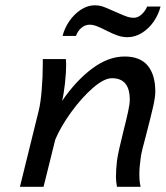

<svg xmlns="http://www.w3.org/2000/svg" viewBox="-20 -714 634 734"><path d="M423.3 -37.6Q423.3 -64 427.2 -99.1Q429.2 -116.2 436.3 -147.2Q443.4 -178.2 451.2 -210Q462.9 -255.9 469.5 -286.1Q476.1 -316.4 476.1 -332Q476.1 -374.5 459 -394.8Q441.9 -415 407.7 -415Q377.9 -415 335.2 -377.9Q292.5 -340.8 252.4 -285.6Q212.4 -230.5 191.4 -180.7L146.5 0H56.2L127.9 -290.5Q135.3 -319.8 139.4 -369.9Q143.6 -419.9 143.6 -469.2V-488.3H231.9Q232.9 -476.6 232.9 -467.3Q232.9 -436 228.3 -394.3Q223.6 -352.5 217.3 -328.1Q270.5 -405.8 332.3 -451.9Q394 -498 456.5 -498Q515.6 -498 544.7 -463.1Q573.7 -428.2 573.7 -363.8Q573.7 -341.8 564.9 -304Q556.2 -266.1 539.1 -200.2Q521.5 -135.7 518.6 -116.2Q512.7 -74.2 512.7 -49.8Q512.7 -18.6 517.6 0H427.2Q423.3 -20.5 423.3 -37.6ZM342.8 -693.8Q357.9 -693.8 371.3 -689.5Q384.8 -685.1 404.8 -675.8L420.9 -668.9L433.1 -663.6Q455.1 -653.8 467 -649.9Q479 -646 491.2 -646Q507.3 -646 521.2 -658.7Q535.2 -671.4 542.5 -689H593.8Q585.9 -658.2 567.4 -631.3Q548.8 -604.5 522.5 -588.1Q496.1 -571.8 467.3 -571.8Q449.2 -571.8 431.4 -577.6Q413.6 -583.5 391.6 -594.7Q364.7 -608.4 349.9 -614Q335 -619.6 322.3 -619.6Q305.2 -619.6 291 -607.4Q276.9 -595.2 270.5 -576.7H219.2Q226.6 -606.4 245.1 -633.3Q263.7 -660.2 289.3 -677Q314.9 -693.8 342.8 -693.8Z"/></svg>

Font: Lesson One
Style: Italic
Weight: 400
Italic angle: -14°
Designer: But Ko, Victor Gaultney, Annie Olsen, Julie Remington, Don Collingsworth, Eric Hays, Becca Hirsbrunner
Version: Version 1.100